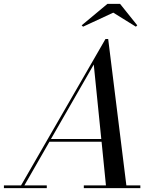

<svg xmlns="http://www.w3.org/2000/svg" viewBox="-65 -965 810 985"><path d="M516.1 -900.1 361.1 -828.1 354 -835 486.1 -945.1H551L639.2 -835L632.1 -828.1ZM-44.9 -13.9H43L476.1 -764.9H490L583.3 -13.9H655V0H365V-13.9H478.5L456.1 -238H188.7L60.1 -13.9H175V0H-44.9ZM416 -634 196.5 -252H454.6Z"/></svg>

Font: Bodoni* 16
Style: Italic
Weight: 400
Italic angle: -13°
Version: Version 2.000